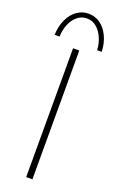

<svg xmlns="http://www.w3.org/2000/svg" viewBox="-172 -945 609 989"><g transform="rotate(20 133.0 -450.5)"><path d="M116 -706H150V0H116ZM131 -901Q168 -901 196 -880.5Q224 -860 241.5 -823.5Q259 -787 261 -739H236Q234 -776 220 -807Q206 -838 183.5 -856.5Q161 -875 131 -875Q102 -875 79.5 -856.5Q57 -838 44 -807Q31 -776 30 -739H3Q5 -787 22 -823.5Q39 -860 67.5 -880.5Q96 -901 131 -901Z"/></g></svg>

Font: Josefin Sans Thin ExtraLight
Style: Regular
Weight: 250
Version: Version 2.001